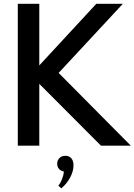

<svg xmlns="http://www.w3.org/2000/svg" viewBox="-20 -770 711 1015"><path d="M74.1 -750H187.7V-424.1L489.1 -750H629.5L290 -384.5L671.4 0H513.6L187.7 -326.8V0H74.1ZM317.7 136.8Q301.8 134.1 292 123Q282.3 111.8 282.3 95.5Q282.3 77.3 294.3 65.5Q306.4 53.6 325.5 53.6Q345.5 53.6 357 66.8Q368.6 80 368.6 104.5Q368.6 135 350.7 168.6Q332.7 202.3 304.1 225.5L288.2 211.8Q299.1 199.1 307.5 178.2Q315.9 157.3 317.7 136.8Z"/></svg>

Font: Spartan MB SemBd
Style: Regular
Weight: 600
Designer: Matt Bailey, Mirko Velimirovic
Foundry: Matt Bailey
Version: Version 1.005